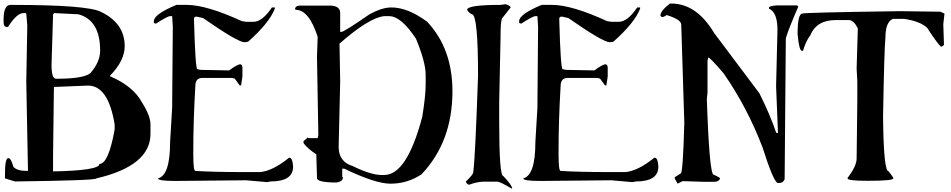

<svg xmlns="http://www.w3.org/2000/svg" viewBox="-40 -1027 5445 1099"><path d="M23.4 -999Q461.9 -999 538.1 -959Q673.8 -893.6 673.8 -762.7Q673.8 -679.7 589.8 -593.8V-590.8Q723.6 -533.2 773.4 -439.5Q821.3 -364.3 821.3 -314.5V-260.7Q821.3 -78.1 511.7 -5.9Q511.7 5.9 45.9 11.7L-11.7 -5.9V-23.4Q-11.7 -121.1 5.9 -121.1H10.7Q22.5 -121.1 37.1 -71.3Q59.6 -48.8 110.4 -48.8H120.1V-52.7L110.4 -557.6L116.2 -880.9L110.4 -949.2L106.4 -952.1H93.8Q56.6 -952.1 5.9 -873H-5.9Q-19.5 -876 -19.5 -902.3V-916Q-19.5 -999 20.5 -999ZM268.6 -949.2 263.7 -945.3V-941.4L254.9 -655.3Q254.9 -576.2 281.2 -576.2Q438.5 -576.2 477.5 -608.4Q533.2 -672.9 533.2 -737.3Q533.2 -912.1 408.2 -945.3L268.6 -952.1ZM268.6 -529.3 263.7 -134.8V-45.9Q529.3 -50.8 529.3 -88.9Q581.1 -88.9 616.2 -286.1V-314.5Q580.1 -537.1 463.9 -537.1Z M1029.3 -999Q1141.6 -999 1343.8 -906.2L1368.2 -902.3H1412.1Q1460.9 -902.3 1516.6 -984.4H1533.2V-977.5Q1502 -896.5 1379.9 -788.1L1359.4 -785.2Q1321.3 -785.2 1122.1 -923.8L1086.9 -931.6H1078.1L1070.3 -923.8V-917Q1078.1 -630.9 1089.8 -630.9L1110.4 -627L1271.5 -624Q1319.3 -659.2 1335.9 -659.2Q1347.7 -656.2 1347.7 -638.7V-588.9L1339.8 -538.1H1332L1303.7 -577.1L1287.1 -581.1H1119.1Q1078.1 -581.1 1078.1 -534.2Q1066.4 -335.9 1066.4 -163.1V-141.6Q1066.4 -48.8 1078.1 -48.8Q1177.7 -42 1364.3 -42H1449.2Q1521.5 -48.8 1614.3 -124H1617.2Q1634.8 -124 1637.7 -73.2Q1637.7 11.7 1508.8 11.7L1489.3 15.6L1368.2 4.9L961.9 8.8Q864.3 8.8 864.3 -5.9Q933.6 -23.4 933.6 -212.9L945.3 -409.2L949.2 -874L945.3 -934.6H933.6Q918.9 -934.6 852.5 -891.6L840.8 -895.5V-906.2Q840.8 -945.3 969.7 -999Z M1677.7 -995.1H1846.7Q1907.2 -995.1 1907.2 -952.1V-844.7H1915Q1929.7 -844.7 2075.2 -945.3Q2146.5 -984.4 2200.2 -984.4Q2294.9 -984.4 2405.3 -902.3Q2549.8 -748 2549.8 -504.9Q2549.8 -215.8 2373 -29.3Q2292 24.4 2195.3 24.4Q2108.4 24.4 1930.7 -61.5H1918.9V-14.6L1922.9 -11.7Q1922.9 11.7 1886.7 17.6Q1774.4 17.6 1774.4 -7.8V-11.7L1770.5 -143.6Q1718.8 -177.7 1697.3 -208V-218.8L1721.7 -240.2L1725.6 -236.3H1778.3L1782.2 -253.9L1774.4 -702.1L1778.3 -816.4Q1728.5 -970.7 1653.3 -970.7L1649.4 -973.6V-980.5Q1655.3 -995.1 1677.7 -995.1ZM1903.3 -777.3 1907.2 -562.5V-558.6L1898.4 -186.5Q1898.4 -100.6 1979.5 -76.2Q2083 -25.4 2143.6 -25.4H2159.2Q2289.1 -25.4 2377 -358.4Q2396.5 -478.5 2396.5 -543.9V-597.7Q2396.5 -671.9 2340.8 -805.7Q2255.9 -934.6 2187.5 -934.6H2159.2Q2072.3 -925.8 1903.3 -777.3Z M2852.5 -1002.9Q2874 -999 2883.8 -985.4L2833 -920.9Q2825.2 -899.4 2825.2 -827.1V-816.4L2817.4 -443.4V-332Q2817.4 -19.5 2840.8 -19.5Q2891.6 34.2 2891.6 51.8H2887.7Q2822.3 12.7 2805.7 12.7H2731.4Q2692.4 12.7 2645.5 30.3Q2634.8 30.3 2626 12.7Q2668.9 -28.3 2668.9 -41Q2680.7 -132.8 2696.3 -593.8Q2696.3 -945.3 2661.1 -945.3Q2644.5 -952.1 2633.8 -970.7Q2633.8 -999 2825.2 -999Z M3120.1 -999Q3232.4 -999 3434.6 -906.2L3459 -902.3H3502.9Q3551.8 -902.3 3607.4 -984.4H3624V-977.5Q3592.8 -896.5 3470.7 -788.1L3450.2 -785.2Q3412.1 -785.2 3212.9 -923.8L3177.7 -931.6H3168.9L3161.1 -923.8V-917Q3168.9 -630.9 3180.7 -630.9L3201.2 -627L3362.3 -624Q3410.2 -659.2 3426.8 -659.2Q3438.5 -656.2 3438.5 -638.7V-588.9L3430.7 -538.1H3422.9L3394.5 -577.1L3377.9 -581.1H3210Q3168.9 -581.1 3168.9 -534.2Q3157.2 -335.9 3157.2 -163.1V-141.6Q3157.2 -48.8 3168.9 -48.8Q3268.6 -42 3455.1 -42H3540Q3612.3 -48.8 3705.1 -124H3708Q3725.6 -124 3728.5 -73.2Q3728.5 11.7 3599.6 11.7L3580.1 15.6L3459 4.9L3052.7 8.8Q2955.1 8.8 2955.1 -5.9Q3024.4 -23.4 3024.4 -212.9L3036.1 -409.2L3040 -874L3036.1 -934.6H3024.4Q3009.8 -934.6 2943.4 -891.6L2931.6 -895.5V-906.2Q2931.6 -945.3 3060.5 -999Z M3794.9 -1006.8H3801.8Q3947.3 -1006.8 4047.9 -837.9L4306.6 -493.2Q4367.2 -372.1 4402.3 -269.5L4406.2 -265.6H4413.1L4402.3 -533.2L4410.2 -856.4Q4410.2 -957 4361.3 -977.5V-981.4Q4361.3 -993.2 4406.2 -996.1H4522.5L4529.3 -989.3Q4473.6 -860.4 4458 -808.6L4451.2 -1Q4442.4 20.5 4419.9 20.5H4413.1Q4389.6 20.5 4324.2 -184.6Q4237.3 -412.1 4102.5 -606.4Q4024.4 -698.2 4013.7 -698.2V-695.3L4009.8 -680.7V-496.1L4005.9 -460Q4020.5 -27.3 4044.9 -27.3Q4082 -10.7 4082 -4.9Q4074.2 13.7 4047.9 13.7H3989.3L3867.2 9.8L3838.9 24.4L3822.3 -4.9V-12.7L3856.4 -34.2Q3869.1 -34.2 3877 -324.2L3859.4 -885.7Q3859.4 -915 3777.3 -940.4H3774.4Q3761.7 -929.7 3750 -929.7H3747.1L3740.2 -937.5Q3740.2 -964.8 3794.9 -1006.8Z M5097.7 -962.9H5122.1L5342.8 -960L5366.2 -949.2L5359.4 -888.7L5363.3 -769.5L5349.6 -759.8H5345.7Q5322.3 -782.2 5266.6 -868.2Q5226.6 -905.3 5135.7 -918.9H5070.3Q5028.3 -899.4 5028.3 -814.5Q5021.5 -753.9 5014.6 -360.4Q5017.6 -46.9 5045.9 -46.9Q5073.2 -13.7 5073.2 -5.9Q5073.2 7.8 4931.6 7.8H4921.9Q4811.5 7.8 4811.5 -5.9V-8.8Q4863.3 -76.2 4863.3 -120.1L4867.2 -452.1V-560.5L4863.3 -634.8L4870.1 -864.3Q4846.7 -912.1 4818.4 -912.1H4743.2Q4633.8 -912.1 4597.7 -824.2Q4572.3 -791 4556.6 -736.3H4549.8Q4534.2 -736.3 4525.4 -831.1Q4525.4 -949.2 4552.7 -949.2Q4552.7 -955.1 5097.7 -962.9Z"/></svg>

Font: EG Dragon Caps 
Style: Regular
Weight: 400
Designer: Bill Roach / W.K. Roach
Version: Version 1.00 April 18, 2012, initial release